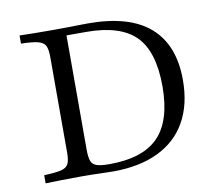

<svg xmlns="http://www.w3.org/2000/svg" viewBox="-67 -650 833 730"><g transform="rotate(-10 349.0 -285.5)"><path d="M52.4 0V-31.5Q96.8 -33.1 118.1 -38.3Q139.5 -43.5 146.4 -57.7Q153.2 -71.8 153.2 -100.8V-470.2Q153.2 -499.2 146.4 -513.3Q139.5 -527.4 118.1 -533.1Q96.8 -538.7 52.4 -539.5V-571Q75.8 -570.2 109.3 -569.8Q142.7 -569.4 189.5 -569.4Q214.5 -569.4 237.9 -569.8Q261.3 -570.2 281.9 -570.6Q302.4 -571 316.9 -571Q475.8 -571 555.2 -501.6Q634.7 -432.3 634.7 -296.8Q634.7 -202.4 597.2 -135.9Q559.7 -69.4 487.5 -34.7Q415.3 0 312.9 0Q291.9 0 261.7 -1.2Q231.5 -2.4 190.3 -2.4Q148.4 -2.4 111.7 -1.6Q75 -0.8 52.4 0ZM304 -29.8Q433.9 -29.8 494 -91.9Q554 -154 554 -286.3Q554 -421 494.8 -480.6Q435.5 -540.3 304 -540.3H228.2V-99.2Q228.2 -69.4 233.9 -54.8Q239.5 -40.3 255.6 -35.1Q271.8 -29.8 304 -29.8Z"/></g></svg>

Font: Playfair 12pt Light
Style: Regular
Weight: 300
Designer: Claus Eggers Sørensen
Foundry: Claus Eggers Sørensen
Version: Version 2.000;gftools[0.9.28]